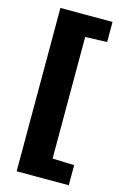

<svg xmlns="http://www.w3.org/2000/svg" viewBox="-133 -804 663 1014"><g transform="rotate(15 198.0 -296.5)"><path d="M66 150V-743H351V-633L232 -629V36L351 40V150Z"/></g></svg>

Font: Saira ExtraBold
Style: Regular
Weight: 800
Designer: Hector Gatti with collaboration of the Omnibus-Type team
Foundry: Omnibus-Type
Version: Version 1.100; ttfautohint (v1.8.3)